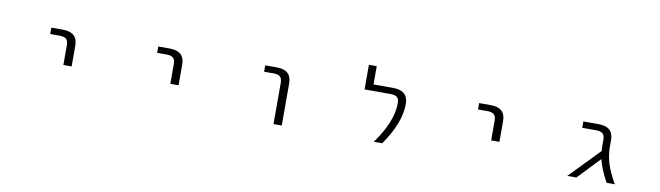

<svg xmlns="http://www.w3.org/2000/svg" viewBox="-38 -1229 6075 1768"><g transform="rotate(10 3000.0 -345.0)"><path d="M364.3 -460V-519.5H472.7Q610.4 -519.5 610.4 -394.5V-200.2H533.2V-384.8Q533.2 -425.8 514.2 -442.9Q495.1 -460 451.2 -460Z M1364.3 -460V-519.5H1472.7Q1610.4 -519.5 1610.4 -394.5V-200.2H1533.2V-384.8Q1533.2 -425.8 1514.2 -442.9Q1495.1 -460 1451.2 -460Z M2364.3 -460V-519.5H2472.7Q2610.4 -519.5 2610.4 -394.5V0H2533.2V-384.8Q2533.2 -425.8 2514.2 -442.9Q2495.1 -460 2451.2 -460Z M3561.5 -519.5Q3700.2 -519.5 3701.2 -394.5Q3701.2 -216.8 3549.8 0H3470.7Q3627 -214.8 3627 -387.7Q3627 -426.8 3608.4 -443.4Q3589.8 -460 3545.9 -460H3303.7V-690.4H3377V-519.5Z M4364.3 -460V-519.5H4472.7Q4610.4 -519.5 4610.4 -394.5V-200.2H4533.2V-384.8Q4533.2 -425.8 4514.2 -442.9Q4495.1 -460 4451.2 -460Z M5620.1 -332Q5620.1 -252.9 5643.6 -176.3Q5667 -99.6 5724.6 0H5647.5Q5581.1 -123 5562.5 -207L5365.2 0H5280.3L5551.8 -280.3Q5549.8 -310.5 5549.8 -325.2V-384.8Q5549.8 -425.8 5530.8 -442.9Q5511.7 -460 5467.8 -460H5338.9V-519.5H5482.4Q5620.1 -519.5 5620.1 -394.5Z"/></g></svg>

Font: Gen Shin Gothic Monospace Normal
Style: Regular
Weight: 350
Designer: [Source Han Sans]
Ryoko NISHIZUKA  (kana & ideographs); Paul D. Hunt (Latin, Greek & Cyrillic); Wenlong ZHANG  (bopomofo
Version: Version 1.002.20150607